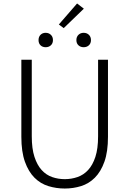

<svg xmlns="http://www.w3.org/2000/svg" viewBox="-20 -1073 745 1106"><path d="M163 -729V-288Q163 -217 178.5 -169.5Q194 -122 220 -93.5Q246 -65 280.5 -53Q315 -41 353 -41Q391 -41 426 -53Q461 -65 487.5 -93.5Q514 -122 529.5 -169.5Q545 -217 545 -288V-729H602V-285Q602 -199 581.5 -141.5Q561 -84 526.5 -49.5Q492 -15 447 -1Q402 13 353 13Q304 13 258.5 -1Q213 -15 178.5 -49.5Q144 -84 123.5 -141.5Q103 -199 103 -285V-729ZM319 -932 424 -1053 463 -1023 347 -911ZM420 -842Q420 -861 432 -872.5Q444 -884 462 -884Q480 -884 492 -872.5Q504 -861 504 -842Q504 -823 492 -812Q480 -801 462 -801Q444 -801 432 -812Q420 -823 420 -842ZM243 -801Q225 -801 213.5 -812Q202 -823 202 -842Q202 -861 213.5 -872.5Q225 -884 243 -884Q261 -884 273 -872.5Q285 -861 285 -842Q285 -823 273 -812Q261 -801 243 -801Z"/></svg>

Font: Kinto Sans Light
Style: Regular
Weight: 300
Designer: Authors: Ryoko NISHIZUKA  (kana & ideographs); Paul D. Hunt (Latin, Greek & Cyrillic); Wenlong ZHANG  (bopomofo); Sandol
Foundry: Adobe Systems Incorporated, ookami Inc.
Version: Version 0.001